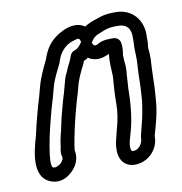

<svg xmlns="http://www.w3.org/2000/svg" viewBox="-68 -592 655 692"><g transform="rotate(-10 259.5 -246.0)"><path d="M495 -339V-340V-353C495 -359 494 -371 493 -381C493 -389 495 -394 495 -404V-422C499 -480 461 -528 401 -528H388C365 -528 346 -523 328 -516L318 -513C307 -509 295 -504 283 -496C244 -524 188 -493 163 -470C141 -450 131 -427 122 -402C110 -377 94 -345 85 -311L75 -274C73 -265 69 -256 66 -244L56 -207C50 -183 46 -169 41 -145C37 -123 -12 1 62 31C108 50 145 14 158 -7C170 -27 172 -46 168 -64L170 -79C176 -116 186 -161 195 -195L205 -232C207 -241 211 -251 214 -262L224 -299C226 -306 232 -320 233 -323L242 -343C246 -351 253 -364 257 -375C261 -377 268 -380 273 -384C276 -382 278 -380 281 -379C311 -365 336 -379 350 -384C346 -355 349 -337 350 -301C347 -268 345 -235 345 -202C345 -171 339 -140 331 -112L322 -76C314 -46 309 11 359 24C369 26 379 26 389 24C428 17 461 -18 461 -62V-64L471 -100C479 -129 486 -160 488 -193L490 -221C491 -238 492 -253 492 -271C492 -292 494 -317 495 -339ZM296 -435C306 -451 314 -458 334 -465L346 -470C359 -475 372 -478 388 -478H401C431 -478 447 -460 445 -424V-407C443 -394 445 -368 445 -354V-340C444 -320 442 -294 442 -271C442 -254 441 -240 440 -223L438 -196C434 -165 429 -138 422 -112L413 -76C412 -72 411 -65 411 -61C410 -43 392 -20 371 -25C371 -25 362 -33 370 -64L380 -100C391 -141 397 -195 397 -249C399 -268 399 -283 400 -297C402 -312 403 -328 400 -349C400 -359 399 -365 399 -371C401 -383 404 -400 400 -418C397 -430 386 -437 375 -437H363C318 -437 316 -418 303 -424C297 -427 299 -431 296 -435ZM259 -445C251 -431 241 -421 230 -418C223 -416 217 -410 214 -403L208 -387C204 -377 201 -373 197 -365L189 -346C181 -331 178 -320 176 -311L166 -274C164 -266 160 -256 157 -244L147 -207C139 -179 135 -151 128 -126C124 -110 123 -103 121 -87L118 -71V-66C117 -63 117 -59 118 -56C121 -43 122 -43 116 -33C108 -21 91 -12 81 -16C62 -24 94 -159 104 -195L114 -232C116 -241 120 -250 123 -262L133 -299C140 -327 155 -354 168 -381C168 -382 169 -383 169 -384C177 -407 182 -418 197 -433C212 -447 222 -450 238 -455C258 -461 254 -453 259 -445Z"/></g></svg>

Font: Dictator
Style: Stencil
Weight: 500
Version: Version MIL.1277